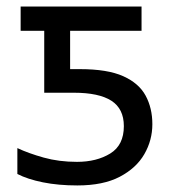

<svg xmlns="http://www.w3.org/2000/svg" viewBox="-20 -556 530 586"><path d="M216 10Q158 10 111 0.5Q64 -9 33 -25V-104Q67 -88 113.5 -75Q160 -62 215 -62Q275 -62 316.5 -87.5Q358 -113 358 -171Q358 -224 320 -248.5Q282 -273 205 -273H115V-462H43V-536H412V-462H194V-345H224Q308 -345 356 -323.5Q404 -302 424.5 -264Q445 -226 445 -177Q445 -128 420.5 -85.5Q396 -43 345.5 -16.5Q295 10 216 10Z"/></svg>

Font: Noto Sans Living
Style: Regular
Weight: 400
Designer: Monotype Design Team
Foundry: Monotype Imaging Inc.
Version: Version 2.013; ttfautohint (v1.8.4.7-5d5b)